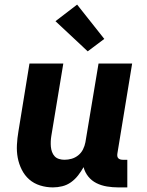

<svg xmlns="http://www.w3.org/2000/svg" viewBox="-20 -806 640 834"><path d="M210 8Q181 8 154 -0.5Q127 -9 107 -26.5Q87 -44 74.5 -69Q62 -94 57 -121Q52 -148 53.5 -177Q55 -206 60 -235L108 -530H255L203 -216Q201 -204 200.5 -192Q200 -180 201 -168.5Q202 -157 206 -146Q210 -135 217.5 -127Q225 -119 236.5 -115.5Q248 -112 260 -112Q276 -112 291.5 -116.5Q307 -121 320 -131.5Q333 -142 340.5 -157Q348 -172 351 -188L408 -530H554L490 -140Q489 -134 489.5 -128.5Q490 -123 493.5 -119Q497 -115 502.5 -113.5Q508 -112 513 -112H533V8H493Q469 8 444.5 4Q420 0 399 -10.5Q378 -21 363.5 -39Q349 -57 343 -80Q333 -62 319.5 -44.5Q306 -27 288.5 -14.5Q271 -2 250.5 3Q230 8 210 8ZM361 -583 221 -714 315 -786 433 -637Z"/></svg>

Font: Iosevka Curly Heavy Extended
Style: Italic
Weight: 900
Width: 7
Italic angle: -9°
Monospace: yes
Designer: Belleve Invis
Foundry: Belleve Invis
Version: Version 11.1.0; ttfautohint (v1.8.3)